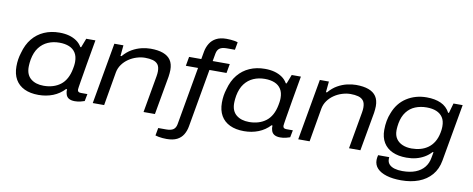

<svg xmlns="http://www.w3.org/2000/svg" viewBox="-74 -1084 4009 1627"><g transform="rotate(10 1930.5 -271.0)"><path d="M275 12Q204 12 153.5 -12Q103 -36 76.5 -82Q50 -128 50 -194Q50 -226 54.5 -255Q59 -284 68 -312Q88 -387 129 -437Q170 -487 229 -513Q288 -539 361 -539Q407 -539 443.5 -529Q480 -519 508.5 -499.5Q537 -480 555 -449H562L592 -527H671L650 -407Q641 -358 633.5 -312.5Q626 -267 619.5 -228.5Q613 -190 608 -160.5Q603 -131 600.5 -113Q598 -95 598 -92Q598 -79 605 -73Q612 -67 628 -67H683L671 -5Q660 -1 637 5Q614 11 587 11Q555 11 535.5 -1Q516 -13 510 -37Q507 -46 506 -56Q505 -66 506 -77L498 -78Q456 -33 399 -10.5Q342 12 275 12ZM305 -72Q347 -72 383.5 -83Q420 -94 449 -116Q478 -138 497.5 -173.5Q517 -209 526 -257Q529 -272 530.5 -283Q532 -294 532.5 -302.5Q533 -311 533 -318Q533 -365 513.5 -395.5Q494 -426 458.5 -440.5Q423 -455 375 -455Q321 -455 276.5 -435.5Q232 -416 201.5 -376Q171 -336 159 -272Q156 -255 155 -243Q154 -231 153.5 -223Q153 -215 153 -207Q153 -140 194.5 -106Q236 -72 305 -72Z M741 0 834 -527H912L903 -434H912Q947 -475 987 -497.5Q1027 -520 1068 -529.5Q1109 -539 1145 -539Q1209 -539 1252.5 -523Q1296 -507 1318 -474.5Q1340 -442 1340 -390Q1340 -376 1338.5 -362Q1337 -348 1335 -332L1276 0H1178L1234 -318Q1236 -330 1237 -340.5Q1238 -351 1238 -360Q1238 -400 1222 -420Q1206 -440 1177.5 -447.5Q1149 -455 1112 -455Q1077 -455 1040 -443.5Q1003 -432 971.5 -410.5Q940 -389 918 -358.5Q896 -328 889 -291L839 0Z M1409 191Q1392 191 1374 189.5Q1356 188 1340.5 185Q1325 182 1312 178L1324 112H1393Q1433 112 1453.5 98Q1474 84 1480 52L1568 -448H1463L1477 -527H1582L1594 -595Q1601 -632 1620.5 -664Q1640 -696 1675 -714.5Q1710 -733 1764 -733Q1782 -733 1799.5 -731.5Q1817 -730 1832.5 -727.5Q1848 -725 1861 -720L1849 -654H1780Q1739 -654 1718.5 -640Q1698 -626 1692 -594L1680 -527H1827L1813 -448H1666L1578 53Q1571 93 1552 124.5Q1533 156 1498.5 173.5Q1464 191 1409 191Z M2043 12Q1972 12 1921.5 -12Q1871 -36 1844.5 -82Q1818 -128 1818 -194Q1818 -226 1822.5 -255Q1827 -284 1836 -312Q1856 -387 1897 -437Q1938 -487 1997 -513Q2056 -539 2129 -539Q2175 -539 2211.5 -529Q2248 -519 2276.5 -499.5Q2305 -480 2323 -449H2330L2360 -527H2439L2418 -407Q2409 -358 2401.5 -312.5Q2394 -267 2387.5 -228.5Q2381 -190 2376 -160.5Q2371 -131 2368.5 -113Q2366 -95 2366 -92Q2366 -79 2373 -73Q2380 -67 2396 -67H2451L2439 -5Q2428 -1 2405 5Q2382 11 2355 11Q2323 11 2303.5 -1Q2284 -13 2278 -37Q2275 -46 2274 -56Q2273 -66 2274 -77L2266 -78Q2224 -33 2167 -10.5Q2110 12 2043 12ZM2073 -72Q2115 -72 2151.5 -83Q2188 -94 2217 -116Q2246 -138 2265.5 -173.5Q2285 -209 2294 -257Q2297 -272 2298.5 -283Q2300 -294 2300.5 -302.5Q2301 -311 2301 -318Q2301 -365 2281.5 -395.5Q2262 -426 2226.5 -440.5Q2191 -455 2143 -455Q2089 -455 2044.5 -435.5Q2000 -416 1969.5 -376Q1939 -336 1927 -272Q1924 -255 1923 -243Q1922 -231 1921.5 -223Q1921 -215 1921 -207Q1921 -140 1962.5 -106Q2004 -72 2073 -72Z M2509 0 2602 -527H2680L2671 -434H2680Q2715 -475 2755 -497.5Q2795 -520 2836 -529.5Q2877 -539 2913 -539Q2977 -539 3020.5 -523Q3064 -507 3086 -474.5Q3108 -442 3108 -390Q3108 -376 3106.5 -362Q3105 -348 3103 -332L3044 0H2946L3002 -318Q3004 -330 3005 -340.5Q3006 -351 3006 -360Q3006 -400 2990 -420Q2974 -440 2945.5 -447.5Q2917 -455 2880 -455Q2845 -455 2808 -443.5Q2771 -432 2739.5 -410.5Q2708 -389 2686 -358.5Q2664 -328 2657 -291L2607 0Z M3427 191Q3354 191 3301.5 175Q3249 159 3221 129.5Q3193 100 3193 57Q3193 48 3194.5 37.5Q3196 27 3199 15H3295Q3294 20 3294 24Q3294 28 3294 32Q3294 59 3310.5 77Q3327 95 3356.5 103.5Q3386 112 3424 112Q3490 112 3537 93.5Q3584 75 3612 40.5Q3640 6 3648 -42Q3650 -54 3652.5 -66.5Q3655 -79 3657 -91H3649Q3624 -63 3591 -44Q3558 -25 3520.5 -15.5Q3483 -6 3438 -6Q3368 -6 3317.5 -29Q3267 -52 3240 -96.5Q3213 -141 3213 -205Q3213 -247 3220 -284Q3227 -321 3240 -352Q3274 -443 3349 -491Q3424 -539 3521 -539Q3592 -539 3643 -516Q3694 -493 3721 -442H3728L3752 -527H3831L3744 -35Q3731 40 3687.5 90.5Q3644 141 3577.5 166Q3511 191 3427 191ZM3468 -90Q3508 -90 3544 -100Q3580 -110 3609 -131Q3638 -152 3658 -185Q3678 -218 3687 -264Q3690 -278 3691 -288Q3692 -298 3692.5 -306Q3693 -314 3693 -320Q3693 -367 3673.5 -396.5Q3654 -426 3619 -440.5Q3584 -455 3535 -455Q3482 -455 3437.5 -437Q3393 -419 3363 -380Q3333 -341 3322 -281Q3319 -264 3318 -253Q3317 -242 3316.5 -234Q3316 -226 3316 -219Q3316 -176 3335.5 -147.5Q3355 -119 3389.5 -104.5Q3424 -90 3468 -90Z"/></g></svg>

Font: Archivo Expanded
Style: Italic
Weight: 400
Width: 7
Italic angle: -10°
Designer: Hector Gatti
Foundry: Omnibus-Type
Version: Version 2.001